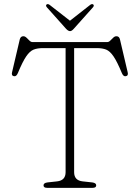

<svg xmlns="http://www.w3.org/2000/svg" viewBox="-20 -902 671 922"><path d="M136 -700H495Q502.5 -700 509.5 -707Q516.5 -714 523.8 -721Q531 -728 539 -728Q552.5 -728 556 -713L593 -555.5Q597.5 -538.5 584 -536Q572.5 -533.5 565 -551.5Q542.5 -606 525.2 -631.2Q508 -656.5 489.8 -663.8Q471.5 -671 445 -671H336V-75Q336 -35.5 377 -31L423 -26Q442 -23.5 442 -12Q442 0 425 0H206Q189 0 189 -12Q189 -23.5 208 -26L254 -31Q295 -35.5 295 -75V-671H186Q160 -671 141.5 -663.8Q123 -656.5 105.8 -631.2Q88.5 -606 66 -551.5Q58.5 -533.5 47 -536Q33.5 -538.5 38 -555.5L75 -713Q79 -728 92 -728Q100 -728 107.2 -721Q114.5 -714 121.5 -707Q128.5 -700 136 -700ZM334.5 -764Q324.5 -752.5 316.5 -752.5Q307.5 -752.5 297 -764L205 -867Q197.5 -876 204.5 -881Q210 -884.5 218.5 -878.5L316 -802.5L413 -878.5Q421.5 -884.5 427 -881Q434 -876 426.5 -867Z"/></svg>

Font: Fraunces 9pt SuperSoft Thin
Style: Regular
Weight: 100
Version: Version 1.000;[b76b70a41]